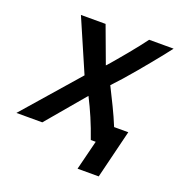

<svg xmlns="http://www.w3.org/2000/svg" viewBox="-148 -628 830 878"><g transform="rotate(20 267.0 -189.0)"><path d="M324 144 360 0H336Q318 -52 298.5 -97.5Q279 -143 257 -186L100 0H-26L208 -268L98 -522H218L284 -344Q299 -360 319 -384Q339 -408 360 -433Q381 -458 399.5 -482Q418 -506 430 -522H549Q537 -506 518 -482Q499 -458 475.5 -429.5Q452 -401 427 -371Q402 -341 378 -314Q354 -287 334 -266Q356 -222 377 -179Q398 -136 416 -92H485L427 144Z"/></g></svg>

Font: Ubuntu Sans Mono Medium
Style: Italic
Weight: 500
Italic angle: -13.5°
Monospace: yes
Designer: Dalton Maag Ltd
Foundry: Dalton Maag Ltd
Version: Version 1.006